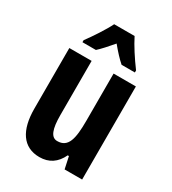

<svg xmlns="http://www.w3.org/2000/svg" viewBox="-188 -867 877 977"><g transform="rotate(30 250.5 -378.0)"><path d="M311 -766H191C173 -728 127 -658 97 -618V-606H176C196 -624 222 -653 251 -687C279 -653 304 -626 327 -606H405V-618C368 -668 333 -722 311 -766ZM445 -547H314V-269C314 -164 301 -106 237 -106C200 -106 185 -147 185 -229V-547H54V-191C54 -65 102 10 199 10C255 10 295 -17 320 -70H327L342 0H445Z"/></g></svg>

Font: Noto Sans Thai Looped ExtraCondensed
Style: Bold
Weight: 700
Width: 2
Designer: Sasikarn Vongin, Ben Mitchell
Foundry: The Fontpad Ltd
Version: Version 1.001